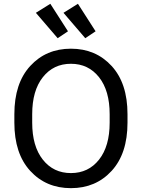

<svg xmlns="http://www.w3.org/2000/svg" viewBox="-20 -984 753 1019"><path d="M56.2 -333Q56.2 -168.9 140.4 -77.1Q224.6 14.6 356.4 14.6Q488.3 14.6 572.5 -77.1Q656.7 -168.9 656.7 -333V-377.9Q656.7 -542 572.5 -633.8Q488.3 -725.6 356.4 -725.6Q224.6 -725.6 140.4 -633.8Q56.2 -542 56.2 -377.9ZM150.9 -333V-377.9Q150.9 -502.9 207.3 -574.2Q263.7 -645.5 356.4 -645.5Q449.2 -645.5 505.6 -574.2Q562 -502.9 562 -377.9V-333Q562 -208 505.6 -136.7Q449.2 -65.4 356.4 -65.4Q263.7 -65.4 207.3 -136.7Q150.9 -208 150.9 -333ZM286.1 -781.2 340.8 -817.9 247.1 -963.9 170.4 -916ZM432.6 -781.2 487.3 -817.9 393.6 -963.9 316.9 -916Z"/></svg>

Font: Roboto Flex
Style: Regular
Weight: 400
Designer: Berlow after Robertson
Foundry: Google
Version: Version 3.200;gftools[0.9.32]